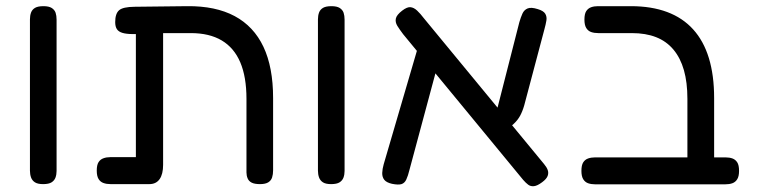

<svg xmlns="http://www.w3.org/2000/svg" viewBox="-20 -602 2526 638"><path d="M123.2 9.8Q105.2 9.8 96 3.8Q86.8 -2.2 83.1 -12.5Q79.5 -22.8 79.5 -35V-537.8Q79.5 -550 83.1 -560.1Q86.8 -570.2 96.4 -575.9Q106 -581.5 124.2 -581.5Q142.5 -581.5 152 -575.4Q161.5 -569.2 164.8 -559.5Q168 -549.8 168 -536.8V-34Q168 -21.8 164.4 -12Q160.8 -2.2 151.5 3.8Q142.2 9.8 123.2 9.8Z M347.2 9.8Q334 9.8 323.8 6.1Q313.5 2.5 307.5 -7.2Q301.5 -17 301.5 -35Q301.5 -54 307.5 -63.2Q313.5 -72.5 323.8 -76.1Q334 -79.8 346.2 -79.8H431.5V-517.8L468.5 -490Q439.8 -488.5 419.5 -488.8Q399.2 -489 386.8 -492.8Q374.2 -496.5 368.5 -505Q362.8 -513.5 362.8 -528.5Q362.8 -556.8 375.8 -568Q388.8 -579.2 427.5 -579.5L601.8 -581.5Q696.2 -582.5 759.8 -548.5Q823.2 -514.5 855.4 -446.5Q887.5 -378.5 887.5 -276.2V-36Q887.5 -22.8 884.2 -12.5Q881 -2.2 871.5 3.8Q862 9.8 843.8 9.8Q825.8 9.8 816.1 4.8Q806.5 -0.2 802.8 -9.4Q799 -18.5 799 -29V-273.5Q799 -346.5 778.4 -394.9Q757.8 -443.2 716.8 -467.6Q675.8 -492 613.8 -492H522V-54.5Q522 -23.2 510.4 -6.8Q498.8 9.8 476.2 9.8Z M1080.2 9.8Q1062.2 9.8 1053 3.8Q1043.8 -2.2 1040.1 -12.5Q1036.5 -22.8 1036.5 -35V-537.8Q1036.5 -550 1040.1 -560.1Q1043.8 -570.2 1053.4 -575.9Q1063 -581.5 1081.2 -581.5Q1099.5 -581.5 1109 -575.4Q1118.5 -569.2 1121.8 -559.5Q1125 -549.8 1125 -536.8V-34Q1125 -21.8 1121.4 -12Q1117.8 -2.2 1108.5 3.8Q1099.2 9.8 1080.2 9.8Z M1781.5 3.5Q1765.5 15.5 1754.4 16.6Q1743.2 17.8 1735.2 11.8Q1727.2 5.8 1718.5 -4.2L1319.5 -488.5Q1307.8 -504 1300.2 -516.2Q1292.8 -528.5 1295.4 -540.5Q1298 -552.5 1316.2 -566.5Q1333 -579.5 1344.2 -578.1Q1355.5 -576.8 1366.1 -566.8Q1376.8 -556.8 1388.8 -541L1787.8 -57Q1796.5 -46.8 1800 -37.1Q1803.5 -27.5 1799.8 -17.4Q1796 -7.2 1781.5 3.5ZM1282.5 8.8Q1264 4.5 1256.9 -4.6Q1249.8 -13.8 1250.1 -27.1Q1250.5 -40.5 1255 -56.2L1372 -456L1445 -425.8L1340.8 -38.2Q1335.8 -17.5 1330.1 -5.5Q1324.5 6.5 1314.1 9.8Q1303.8 13 1282.5 8.8ZM1654 -164 1620.2 -193 1705.8 -528.5Q1710.5 -544.5 1716 -556.8Q1721.5 -569 1733.1 -573.9Q1744.8 -578.8 1766.8 -571.8Q1785.8 -566.2 1791.8 -556.4Q1797.8 -546.5 1795.6 -533.6Q1793.5 -520.8 1788.8 -503.8L1722 -252Q1716 -231.2 1707.8 -216.5Q1699.5 -201.8 1686.6 -190Q1673.8 -178.2 1654 -164Z M2309 10.5Q2291.2 10.5 2281.5 5.5Q2271.8 0.5 2268 -8.6Q2264.2 -17.8 2264.2 -28.2V-273.5Q2264.2 -328 2252.6 -368.8Q2241 -409.5 2217.8 -437.2Q2194.5 -465 2160.1 -478.5Q2125.8 -492 2079.2 -492H1967.8Q1954.5 -492 1944.2 -495.6Q1934 -499.2 1928 -509Q1922 -518.8 1922 -536.8Q1922 -555.8 1928 -565Q1934 -574.2 1944.1 -577.9Q1954.2 -581.5 1966.8 -581.5H2076.2Q2145 -581.5 2196.8 -562.1Q2248.5 -542.8 2283.2 -504.5Q2318 -466.2 2335.5 -409.1Q2353 -352 2353 -276.2V-35.2Q2353 -22 2349.8 -11.8Q2346.5 -1.5 2336.9 4.5Q2327.2 10.5 2309 10.5ZM1957.8 10.5Q1944.5 10.5 1934.2 6.9Q1924 3.2 1918 -6.5Q1912 -16.2 1912 -34.2Q1912 -53.2 1918 -62.5Q1924 -71.8 1934.2 -75.4Q1944.5 -79 1956.8 -79H2391Q2404.2 -79 2414 -75.4Q2423.8 -71.8 2429.8 -62.5Q2435.8 -53.2 2435.8 -34.2Q2435.8 -16.2 2429.8 -6.5Q2423.8 3.2 2413.6 6.9Q2403.5 10.5 2390 10.5Z"/></svg>

Font: Fredoka Light
Style: Regular
Weight: 300
Designer: Ben Nathan
Foundry: Milena B. Brandão, Ben Nathan
Version: Version 2.001